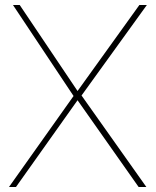

<svg xmlns="http://www.w3.org/2000/svg" viewBox="-20 -750 625 770"><path d="M569 -730 307 -367 567 0H536L291 -348L44 0H16L275 -365L32 -730H59L291 -385L539 -730Z"/></svg>

Font: Nacelle Thin
Style: Regular
Weight: 100
Designer: Sora Sagano
Foundry: Sora Sagano
Version: Version 1.000;FEAKit 1.0